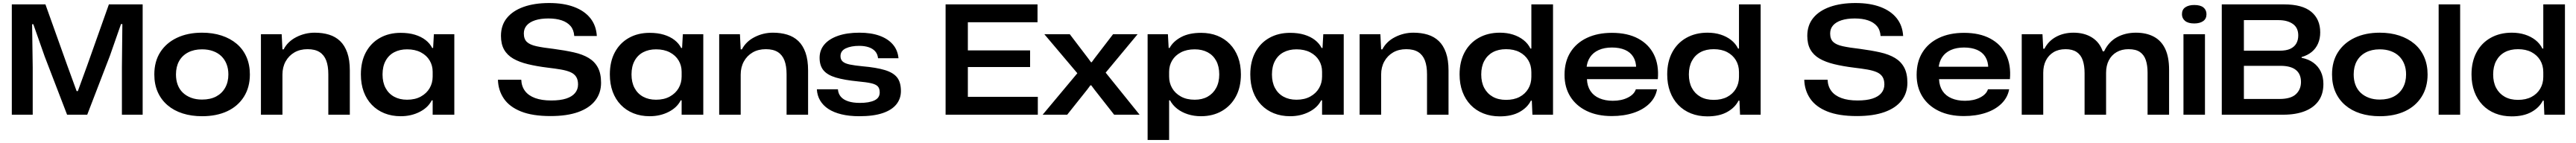

<svg xmlns="http://www.w3.org/2000/svg" viewBox="-20 -758 17009 945"><path d="M58 0V-729H280L424 -326L486 -156H494L556 -326L699 -729H922V0H785V-315L788 -599H779L706 -390L556 0H423L275 -385L200 -598H192L196 -313V0Z M1314 10Q1244 10 1186 -8.5Q1128 -27 1086 -63Q1044 -99 1021.5 -150Q999 -201 999 -266Q999 -352 1038.5 -413.5Q1078 -475 1149 -508.5Q1220 -542 1314 -542Q1385 -542 1443 -523Q1501 -504 1543 -468.5Q1585 -433 1607.5 -381.5Q1630 -330 1630 -266Q1630 -181 1590.5 -118.5Q1551 -56 1480.5 -23Q1410 10 1314 10ZM1314 -100Q1369 -100 1407.5 -120.5Q1446 -141 1467 -178.5Q1488 -216 1488 -266Q1488 -304 1476 -334.5Q1464 -365 1442 -386.5Q1420 -408 1387.5 -420Q1355 -432 1314 -432Q1261 -432 1222 -411.5Q1183 -391 1162.5 -354Q1142 -317 1142 -266Q1142 -228 1153.5 -197.5Q1165 -167 1187.5 -145.5Q1210 -124 1242 -112Q1274 -100 1314 -100Z M1703 0V-532H1840L1845 -432H1853Q1880 -484 1937 -513Q1994 -542 2058 -542Q2110 -542 2152.5 -529Q2195 -516 2225.5 -487Q2256 -458 2273 -410Q2290 -362 2290 -292V0H2148V-267Q2148 -322 2134 -358.5Q2120 -395 2090 -414Q2060 -433 2011 -433Q1961 -433 1924 -411.5Q1887 -390 1866 -352Q1845 -314 1845 -265V0Z M2626 10Q2567 10 2518.5 -9.5Q2470 -29 2435 -65.5Q2400 -102 2381.5 -152.5Q2363 -203 2363 -266Q2363 -351 2396 -412.5Q2429 -474 2488.5 -507.5Q2548 -541 2626 -541Q2679 -541 2720 -528.5Q2761 -516 2790 -493.5Q2819 -471 2834 -441H2840L2845 -532H2980V0H2837V-95H2831Q2807 -47 2751 -18.5Q2695 10 2626 10ZM2668 -99Q2721 -99 2759 -120Q2797 -141 2817 -175.5Q2837 -210 2837 -252V-284Q2837 -325 2817 -358.5Q2797 -392 2759 -412Q2721 -432 2668 -432Q2620 -432 2583.5 -413Q2547 -394 2526.5 -356.5Q2506 -319 2506 -266Q2506 -214 2526 -176.5Q2546 -139 2582.5 -119Q2619 -99 2668 -99Z M3615 9Q3496 9 3420 -21.5Q3344 -52 3307 -106.5Q3270 -161 3268 -231H3422Q3424 -187 3447 -156.5Q3470 -126 3513.5 -110Q3557 -94 3620 -94Q3679 -94 3718 -106.5Q3757 -119 3777 -143Q3797 -167 3797 -200Q3797 -231 3784.5 -250.5Q3772 -270 3747 -281Q3722 -292 3684.5 -298.5Q3647 -305 3596 -311Q3523 -320 3465.5 -334Q3408 -348 3368.5 -371Q3329 -394 3308.5 -430.5Q3288 -467 3288 -521Q3288 -591 3327 -639Q3366 -687 3437.5 -712.5Q3509 -738 3607 -738Q3702 -738 3771 -712Q3840 -686 3878.5 -637.5Q3917 -589 3921 -520H3772Q3769 -561 3747.5 -586Q3726 -611 3689 -623.5Q3652 -636 3601 -636Q3550 -636 3513.5 -624Q3477 -612 3458 -590Q3439 -568 3439 -537Q3439 -500 3459 -481Q3479 -462 3522.5 -452.5Q3566 -443 3636 -435Q3711 -425 3769 -412Q3827 -399 3867 -375Q3907 -351 3928 -311.5Q3949 -272 3949 -211Q3949 -143 3910.5 -93.5Q3872 -44 3798 -17.5Q3724 9 3615 9Z M4270 10Q4211 10 4162.5 -9.5Q4114 -29 4079 -65.5Q4044 -102 4025.5 -152.5Q4007 -203 4007 -266Q4007 -351 4040 -412.5Q4073 -474 4132.5 -507.5Q4192 -541 4270 -541Q4323 -541 4364 -528.5Q4405 -516 4434 -493.5Q4463 -471 4478 -441H4484L4489 -532H4624V0H4481V-95H4475Q4451 -47 4395 -18.5Q4339 10 4270 10ZM4312 -99Q4365 -99 4403 -120Q4441 -141 4461 -175.5Q4481 -210 4481 -252V-284Q4481 -325 4461 -358.5Q4441 -392 4403 -412Q4365 -432 4312 -432Q4264 -432 4227.5 -413Q4191 -394 4170.5 -356.5Q4150 -319 4150 -266Q4150 -214 4170 -176.5Q4190 -139 4226.5 -119Q4263 -99 4312 -99Z M4729 0V-532H4866L4871 -432H4879Q4906 -484 4963 -513Q5020 -542 5084 -542Q5136 -542 5178.5 -529Q5221 -516 5251.5 -487Q5282 -458 5299 -410Q5316 -362 5316 -292V0H5174V-267Q5174 -322 5160 -358.5Q5146 -395 5116 -414Q5086 -433 5037 -433Q4987 -433 4950 -411.5Q4913 -390 4892 -352Q4871 -314 4871 -265V0Z M5654 10Q5588 10 5536.5 -2.5Q5485 -15 5450 -38Q5415 -61 5395.5 -94Q5376 -127 5374 -168H5513Q5515 -139 5532 -119Q5549 -99 5581 -88.5Q5613 -78 5658 -78Q5719 -78 5754 -94.5Q5789 -111 5789 -147Q5789 -174 5776 -187.5Q5763 -201 5732 -208Q5701 -215 5646 -220Q5555 -229 5499.5 -245.5Q5444 -262 5418 -293Q5392 -324 5392 -376Q5392 -427 5423.5 -464Q5455 -501 5514 -521.5Q5573 -542 5655 -542Q5732 -542 5787.5 -522Q5843 -502 5875.5 -464.5Q5908 -427 5913 -373H5778Q5775 -401 5759 -419Q5743 -437 5716 -446Q5689 -455 5654 -455Q5600 -455 5565 -438.5Q5530 -422 5530 -387Q5530 -364 5545 -351Q5560 -338 5592 -331.5Q5624 -325 5675 -320Q5767 -312 5823 -295Q5879 -278 5904 -246Q5929 -214 5929 -156Q5929 -106 5899 -68.5Q5869 -31 5808.5 -10.5Q5748 10 5654 10Z M6224 0V-729H6831V-611H6334L6371 -648V-82L6334 -118H6833V0ZM6339 -315V-425H6782V-315Z M6865 0 7094 -274 6876 -532H7044L7165 -373L7184 -347H7189L7208 -373L7330 -532H7492L7281 -278L7505 0H7337L7206 -167L7186 -194H7180L7160 -167L7027 0Z M7558 167V-532H7692L7697 -441H7703Q7727 -485 7779.5 -513Q7832 -541 7911 -541Q7970 -541 8018 -522Q8066 -503 8101 -467Q8136 -431 8155 -380.5Q8174 -330 8174 -266Q8174 -182 8141 -120.5Q8108 -59 8048.5 -24.5Q7989 10 7910 10Q7864 10 7823.5 -3Q7783 -16 7753 -39.5Q7723 -63 7706 -95H7700V167ZM7869 -99Q7918 -99 7954 -119Q7990 -139 8010.5 -176.5Q8031 -214 8031 -266Q8031 -319 8011 -356Q7991 -393 7954.5 -412.5Q7918 -432 7869 -432Q7816 -432 7778 -412Q7740 -392 7720 -358.5Q7700 -325 7700 -284V-252Q7700 -210 7720 -175.5Q7740 -141 7778 -120Q7816 -99 7869 -99Z M8499 10Q8440 10 8391.5 -9.5Q8343 -29 8308 -65.5Q8273 -102 8254.5 -152.5Q8236 -203 8236 -266Q8236 -351 8269 -412.5Q8302 -474 8361.5 -507.5Q8421 -541 8499 -541Q8552 -541 8593 -528.5Q8634 -516 8663 -493.5Q8692 -471 8707 -441H8713L8718 -532H8853V0H8710V-95H8704Q8680 -47 8624 -18.5Q8568 10 8499 10ZM8541 -99Q8594 -99 8632 -120Q8670 -141 8690 -175.5Q8710 -210 8710 -252V-284Q8710 -325 8690 -358.5Q8670 -392 8632 -412Q8594 -432 8541 -432Q8493 -432 8456.5 -413Q8420 -394 8399.5 -356.5Q8379 -319 8379 -266Q8379 -214 8399 -176.5Q8419 -139 8455.5 -119Q8492 -99 8541 -99Z M8958 0V-532H9095L9100 -432H9108Q9135 -484 9192 -513Q9249 -542 9313 -542Q9365 -542 9407.5 -529Q9450 -516 9480.5 -487Q9511 -458 9528 -410Q9545 -362 9545 -292V0H9403V-267Q9403 -322 9389 -358.5Q9375 -395 9345 -414Q9315 -433 9266 -433Q9216 -433 9179 -411.5Q9142 -390 9121 -352Q9100 -314 9100 -265V0Z M9883 11Q9824 11 9775 -8.5Q9726 -28 9691 -64.5Q9656 -101 9637 -152Q9618 -203 9618 -266Q9618 -350 9651 -412Q9684 -474 9744.5 -508Q9805 -542 9884 -542Q9931 -542 9970.5 -529.5Q10010 -517 10040 -493.5Q10070 -470 10086 -437H10092V-729H10235V0H10099L10095 -93H10089Q10066 -47 10014 -18Q9962 11 9883 11ZM9925 -98Q9977 -98 10014 -117.5Q10051 -137 10071.5 -171.5Q10092 -206 10092 -250V-281Q10092 -326 10071.5 -360Q10051 -394 10014 -413.5Q9977 -433 9925 -433Q9874 -433 9837.5 -413Q9801 -393 9781 -355.5Q9761 -318 9761 -266Q9761 -214 9781 -176.5Q9801 -139 9837.5 -118.5Q9874 -98 9925 -98Z M10623 9Q10527 9 10457 -25Q10387 -59 10349 -120Q10311 -181 10311 -263Q10311 -350 10349.5 -412Q10388 -474 10458.5 -507.5Q10529 -541 10624 -541Q10727 -541 10797.5 -503Q10868 -465 10901.5 -397Q10935 -329 10927 -235H10459Q10461 -189 10482 -157Q10503 -125 10541.5 -108.5Q10580 -92 10630 -92Q10687 -92 10729 -113Q10771 -134 10782 -168H10922Q10912 -113 10871 -73Q10830 -33 10766 -12Q10702 9 10623 9ZM10456 -307 10450 -317H10792L10784 -307Q10784 -351 10765 -382Q10746 -413 10710 -428.5Q10674 -444 10624 -444Q10574 -444 10537 -427.5Q10500 -411 10479.5 -380Q10459 -349 10456 -307Z M11254 11Q11195 11 11146 -8.5Q11097 -28 11062 -64.5Q11027 -101 11008 -152Q10989 -203 10989 -266Q10989 -350 11022 -412Q11055 -474 11115.5 -508Q11176 -542 11255 -542Q11302 -542 11341.5 -529.5Q11381 -517 11411 -493.5Q11441 -470 11457 -437H11463V-729H11606V0H11470L11466 -93H11460Q11437 -47 11385 -18Q11333 11 11254 11ZM11296 -98Q11348 -98 11385 -117.5Q11422 -137 11442.5 -171.5Q11463 -206 11463 -250V-281Q11463 -326 11442.5 -360Q11422 -394 11385 -413.5Q11348 -433 11296 -433Q11245 -433 11208.5 -413Q11172 -393 11152 -355.5Q11132 -318 11132 -266Q11132 -214 11152 -176.5Q11172 -139 11208.5 -118.5Q11245 -98 11296 -98Z M12241 9Q12122 9 12046 -21.5Q11970 -52 11933 -106.5Q11896 -161 11894 -231H12048Q12050 -187 12073 -156.5Q12096 -126 12139.5 -110Q12183 -94 12246 -94Q12305 -94 12344 -106.5Q12383 -119 12403 -143Q12423 -167 12423 -200Q12423 -231 12410.5 -250.5Q12398 -270 12373 -281Q12348 -292 12310.5 -298.5Q12273 -305 12222 -311Q12149 -320 12091.5 -334Q12034 -348 11994.5 -371Q11955 -394 11934.5 -430.5Q11914 -467 11914 -521Q11914 -591 11953 -639Q11992 -687 12063.5 -712.5Q12135 -738 12233 -738Q12328 -738 12397 -712Q12466 -686 12504.5 -637.5Q12543 -589 12547 -520H12398Q12395 -561 12373.5 -586Q12352 -611 12315 -623.5Q12278 -636 12227 -636Q12176 -636 12139.5 -624Q12103 -612 12084 -590Q12065 -568 12065 -537Q12065 -500 12085 -481Q12105 -462 12148.5 -452.5Q12192 -443 12262 -435Q12337 -425 12395 -412Q12453 -399 12493 -375Q12533 -351 12554 -311.5Q12575 -272 12575 -211Q12575 -143 12536.5 -93.5Q12498 -44 12424 -17.5Q12350 9 12241 9Z M12948 9Q12852 9 12782 -25Q12712 -59 12674 -120Q12636 -181 12636 -263Q12636 -350 12674.5 -412Q12713 -474 12783.5 -507.5Q12854 -541 12949 -541Q13052 -541 13122.5 -503Q13193 -465 13226.5 -397Q13260 -329 13252 -235H12784Q12786 -189 12807 -157Q12828 -125 12866.5 -108.5Q12905 -92 12955 -92Q13012 -92 13054 -113Q13096 -134 13107 -168H13247Q13237 -113 13196 -73Q13155 -33 13091 -12Q13027 9 12948 9ZM12781 -307 12775 -317H13117L13109 -307Q13109 -351 13090 -382Q13071 -413 13035 -428.5Q12999 -444 12949 -444Q12899 -444 12862 -427.5Q12825 -411 12804.5 -380Q12784 -349 12781 -307Z M13330 0V-532H13467L13472 -436H13480Q13506 -487 13556.5 -514.5Q13607 -542 13672 -542Q13743 -542 13793.5 -510.5Q13844 -479 13865 -419H13874Q13904 -482 13959 -512Q14014 -542 14084 -542Q14153 -542 14202.5 -515.5Q14252 -489 14277.5 -435Q14303 -381 14303 -297V0H14161V-278Q14161 -326 14149.5 -360.5Q14138 -395 14111 -414Q14084 -433 14035 -433Q13990 -433 13956.5 -413.5Q13923 -394 13905 -359Q13887 -324 13887 -277V0H13745V-274Q13745 -324 13733 -359.5Q13721 -395 13693 -414Q13665 -433 13620 -433Q13573 -433 13540 -413Q13507 -393 13489.5 -358Q13472 -323 13472 -277V0Z M14398 0V-532H14540V0ZM14469 -603Q14429 -603 14408.5 -620Q14388 -637 14388 -664Q14388 -695 14410.5 -710Q14433 -725 14469 -725Q14510 -725 14530 -708.5Q14550 -692 14550 -664Q14550 -634 14528 -618.5Q14506 -603 14469 -603Z M14651 0V-729H15063Q15183 -729 15242 -680Q15301 -631 15301 -544Q15301 -503 15286.5 -470Q15272 -437 15244.5 -414.5Q15217 -392 15178 -381V-376Q15224 -367 15256 -343.5Q15288 -320 15305 -284.5Q15322 -249 15322 -203Q15322 -137 15290.5 -92Q15259 -47 15199.5 -23.5Q15140 0 15056 0ZM14797 -104H15032Q15107 -104 15140.5 -135.5Q15174 -167 15174 -216Q15174 -269 15140 -296Q15106 -323 15039 -323H14784V-423H15033Q15077 -423 15103.5 -435.5Q15130 -448 15143 -470.5Q15156 -493 15156 -524Q15156 -575 15120 -600Q15084 -625 15026 -625H14797Z M15694 10Q15624 10 15566 -8.5Q15508 -27 15466 -63Q15424 -99 15401.5 -150Q15379 -201 15379 -266Q15379 -352 15418.5 -413.5Q15458 -475 15529 -508.5Q15600 -542 15694 -542Q15765 -542 15823 -523Q15881 -504 15923 -468.5Q15965 -433 15987.5 -381.5Q16010 -330 16010 -266Q16010 -181 15970.5 -118.5Q15931 -56 15860.5 -23Q15790 10 15694 10ZM15694 -100Q15749 -100 15787.5 -120.5Q15826 -141 15847 -178.5Q15868 -216 15868 -266Q15868 -304 15856 -334.5Q15844 -365 15822 -386.5Q15800 -408 15767.5 -420Q15735 -432 15694 -432Q15641 -432 15602 -411.5Q15563 -391 15542.5 -354Q15522 -317 15522 -266Q15522 -228 15533.5 -197.5Q15545 -167 15567.5 -145.5Q15590 -124 15622 -112Q15654 -100 15694 -100Z M16083 0V-729H16225V0Z M16565 11Q16506 11 16457 -8.5Q16408 -28 16373 -64.5Q16338 -101 16319 -152Q16300 -203 16300 -266Q16300 -350 16333 -412Q16366 -474 16426.5 -508Q16487 -542 16566 -542Q16613 -542 16652.5 -529.5Q16692 -517 16722 -493.5Q16752 -470 16768 -437H16774V-729H16917V0H16781L16777 -93H16771Q16748 -47 16696 -18Q16644 11 16565 11ZM16607 -98Q16659 -98 16696 -117.5Q16733 -137 16753.5 -171.5Q16774 -206 16774 -250V-281Q16774 -326 16753.5 -360Q16733 -394 16696 -413.5Q16659 -433 16607 -433Q16556 -433 16519.5 -413Q16483 -393 16463 -355.5Q16443 -318 16443 -266Q16443 -214 16463 -176.5Q16483 -139 16519.5 -118.5Q16556 -98 16607 -98Z"/></svg>

Font: Mona Sans Expanded SemiBold
Style: Regular
Weight: 600
Width: 7
Designer: Deni Anggara
Foundry: GitHub
Version: Version 2.000